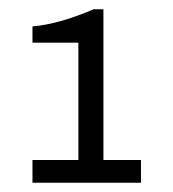

<svg xmlns="http://www.w3.org/2000/svg" viewBox="-20 -816 374 414"><path d="M203 -471H284V-422H50V-471H149V-724H50V-759Q107 -764 182 -796H203Z"/></svg>

Font: Chivo
Style: Regular
Weight: 400
Designer: Hector Gatti
Foundry: Omnibus-Type
Version: Version 1.006; ttfautohint (v1.4.1)